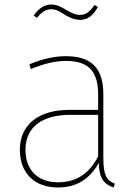

<svg xmlns="http://www.w3.org/2000/svg" viewBox="-20 -820 606 851"><path d="M335 -732C366 -732 391 -748 414 -789L399 -798C376 -766 360 -754 335 -754C313 -754 295 -764 275 -775C253 -789 231 -800 208 -800C176 -800 152 -783 129 -751L144 -741C166 -768 183 -779 208 -779C226 -779 243 -771 262 -758C282 -745 307 -732 335 -732ZM438 -119V-402C438 -512 391 -571 272 -571C218 -571 167 -558 110 -535L117 -514C173 -537 222 -550 272 -550C379 -550 415 -497 415 -400V-333H287C154 -333 68 -270 68 -156C68 -56 130 11 237 11C320 11 378 -27 418 -98C419 -31 440 -3 484 11L489 -6C453 -19 438 -44 438 -119ZM237 -12C147 -12 93 -67 93 -156C93 -258 168 -311 292 -311H415V-127C378 -55 323 -12 237 -12Z"/></svg>

Font: Glow Sans SC Normal Thin
Style: Regular
Weight: 100
Designer: Ryoko NISHIZUKA (kana, bopomofo & ideographs); Paul D. Hunt (Latin, Greek & Cyrillic); Sandoll Communications, Soo-young
Version: Version 0.93